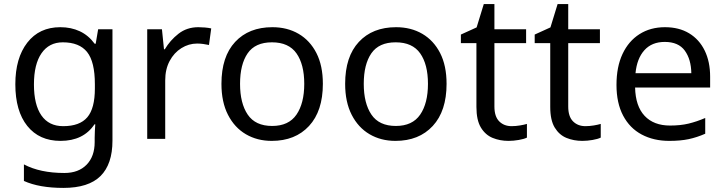

<svg xmlns="http://www.w3.org/2000/svg" viewBox="-20 -679 3544 939"><path d="M275 -546Q328 -546 370.5 -526Q413 -506 443 -465H448L460 -536H530V9Q530 124 471.5 182Q413 240 290 240Q172 240 97 206V125Q176 167 295 167Q364 167 403.5 126.5Q443 86 443 16V-5Q443 -17 444 -39.5Q445 -62 446 -71H442Q388 10 276 10Q172 10 113.5 -63Q55 -136 55 -267Q55 -395 113.5 -470.5Q172 -546 275 -546ZM287 -472Q220 -472 183 -418.5Q146 -365 146 -266Q146 -167 182.5 -114.5Q219 -62 289 -62Q370 -62 407 -105.5Q444 -149 444 -246V-267Q444 -377 406 -424.5Q368 -472 287 -472Z M950 -546Q965 -546 982.5 -544.5Q1000 -543 1013 -540L1002 -459Q989 -462 973.5 -464Q958 -466 944 -466Q903 -466 867 -443.5Q831 -421 809.5 -380.5Q788 -340 788 -286V0H700V-536H772L782 -438H786Q812 -482 853 -514Q894 -546 950 -546Z M1559 -269Q1559 -136 1491.5 -63Q1424 10 1309 10Q1238 10 1182.5 -22.5Q1127 -55 1095 -117.5Q1063 -180 1063 -269Q1063 -402 1130 -474Q1197 -546 1312 -546Q1385 -546 1440.5 -513.5Q1496 -481 1527.5 -419.5Q1559 -358 1559 -269ZM1154 -269Q1154 -174 1191.5 -118.5Q1229 -63 1311 -63Q1392 -63 1430 -118.5Q1468 -174 1468 -269Q1468 -364 1430 -418Q1392 -472 1310 -472Q1228 -472 1191 -418Q1154 -364 1154 -269Z M2164 -269Q2164 -136 2096.5 -63Q2029 10 1914 10Q1843 10 1787.5 -22.5Q1732 -55 1700 -117.5Q1668 -180 1668 -269Q1668 -402 1735 -474Q1802 -546 1917 -546Q1990 -546 2045.5 -513.5Q2101 -481 2132.5 -419.5Q2164 -358 2164 -269ZM1759 -269Q1759 -174 1796.5 -118.5Q1834 -63 1916 -63Q1997 -63 2035 -118.5Q2073 -174 2073 -269Q2073 -364 2035 -418Q1997 -472 1915 -472Q1833 -472 1796 -418Q1759 -364 1759 -269Z M2482 -62Q2502 -62 2523 -65.5Q2544 -69 2557 -73V-6Q2543 1 2517 5.5Q2491 10 2467 10Q2425 10 2389.5 -4.5Q2354 -19 2332 -55Q2310 -91 2310 -156V-468H2234V-510L2311 -545L2346 -659H2398V-536H2553V-468H2398V-158Q2398 -109 2421.5 -85.5Q2445 -62 2482 -62Z M2843 -62Q2863 -62 2884 -65.5Q2905 -69 2918 -73V-6Q2904 1 2878 5.5Q2852 10 2828 10Q2786 10 2750.5 -4.5Q2715 -19 2693 -55Q2671 -91 2671 -156V-468H2595V-510L2672 -545L2707 -659H2759V-536H2914V-468H2759V-158Q2759 -109 2782.5 -85.5Q2806 -62 2843 -62Z M3232 -546Q3301 -546 3350.5 -516Q3400 -486 3426.5 -431.5Q3453 -377 3453 -304V-251H3086Q3088 -160 3132.5 -112.5Q3177 -65 3257 -65Q3308 -65 3347.5 -74.5Q3387 -84 3429 -102V-25Q3388 -7 3348 1.5Q3308 10 3253 10Q3177 10 3118.5 -21Q3060 -52 3027.5 -113.5Q2995 -175 2995 -264Q2995 -352 3024.5 -415Q3054 -478 3107.5 -512Q3161 -546 3232 -546ZM3231 -474Q3168 -474 3131.5 -433.5Q3095 -393 3088 -321H3361Q3360 -389 3329 -431.5Q3298 -474 3231 -474Z"/></svg>

Font: Noto Sans IKEA
Style: Regular
Weight: 400
Designer: Monotype Design Team
Foundry: Monotype Imaging Inc.
Version: Version 2.001